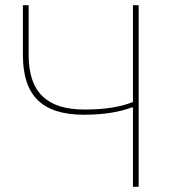

<svg xmlns="http://www.w3.org/2000/svg" viewBox="-20 -718 661 738"><path d="M491 -305H486C442 -288 380 -277 303 -277C142 -277 68 -350 68 -507V-698H90V-507C90 -359 165 -297 305 -297C384 -297 444 -307 491 -326V-698H513V0H491Z"/></svg>

Font: Plexus Sans Thin
Style: Regular
Weight: 250
Version: Version 2.001;PS 002.001;hotconv 1.0.70;makeotf.lib2.5.58329